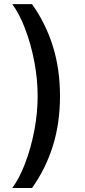

<svg xmlns="http://www.w3.org/2000/svg" viewBox="-20 -775 418 946"><path d="M275.6 -301.5Q275.6 -168 240.4 -55.8Q205.3 56.5 137.8 151.3H40.5Q75.3 104.4 103.7 30.2Q132.1 -44 148.8 -130.5Q165.5 -217 165.5 -301.5Q165.5 -386 148.8 -472.7Q132.1 -559.3 103.7 -633.5Q75.3 -707.7 40.5 -754.6H137.8Q205.3 -659.8 240.4 -547.4Q275.6 -435 275.6 -301.5Z"/></svg>

Font: Inter UI Medium
Style: Regular
Weight: 500
Designer: Rasmus Andersson
Foundry: rsms
Version: 3.2;8d6f07862